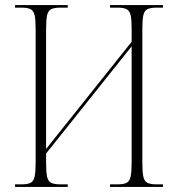

<svg xmlns="http://www.w3.org/2000/svg" viewBox="-20 -734 700 754"><path d="M39 0V-10H64Q88 -10 100 -16Q112 -22 116 -40.5Q120 -59 120 -95V-619Q120 -656 116 -674Q112 -692 100 -698Q88 -704 64 -704H39V-714H246V-704H217Q193 -704 181 -698Q169 -692 165 -674Q161 -656 161 -619V-149L497 -570V-621Q497 -657 493 -674.5Q489 -692 477 -698Q465 -704 442 -704H412V-714H620V-704H595Q571 -704 559 -698Q547 -692 543 -674.5Q539 -657 539 -621V-95Q539 -58 543 -40Q547 -22 559 -16Q571 -10 595 -10H620V0H412V-10H441Q465 -10 477 -16Q489 -22 493 -40.5Q497 -59 497 -95V-552L161 -131V-95Q161 -58 165 -40Q169 -22 181 -16Q193 -10 218 -10H246V0Z"/></svg>

Font: Noto Serif Display Condensed ExtraLight
Style: Regular
Weight: 200
Width: 3
Designer: Monotype Design Team
Foundry: Monotype Imaging Inc.
Version: Version 2.009